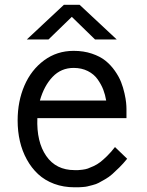

<svg xmlns="http://www.w3.org/2000/svg" viewBox="-20 -776 617 808"><path d="M54.2 -269Q54.2 -349.6 82.8 -415.8Q111.3 -481.9 165.5 -522Q219.7 -562 290 -562Q332 -562 366.7 -550.3Q401.4 -538.6 423.8 -520.5Q446.3 -502.4 463.4 -478Q480.5 -453.6 489.5 -430.7Q498.5 -407.7 503.9 -383.3Q509.3 -358.9 510.7 -344Q512.2 -329.1 512.2 -317.9V-278.8H137.2Q133.3 -179.2 174.6 -119.6Q215.8 -60.1 293.9 -60.1Q304.7 -60.1 308.8 -60.1Q313 -60.1 326.7 -61.8Q340.3 -63.5 349.4 -66.7Q358.4 -69.8 373.8 -76.9Q389.2 -84 402.1 -94Q415 -104 431.6 -120.4Q448.2 -136.7 463.9 -157.2L515.1 -107.9Q499 -87.9 482.2 -71.3Q465.3 -54.7 451.9 -42.7Q438.5 -30.8 422.1 -21.5Q405.8 -12.2 395.5 -6.6Q385.3 -1 369.6 2.9Q354 6.8 347.4 8.5Q340.8 10.3 326.4 11.2Q312 12.2 309.3 12.2Q306.6 12.2 293.9 12.2Q247.1 12.2 207.8 -2.4Q168.5 -17.1 140.4 -43.2Q112.3 -69.3 92.8 -105Q73.2 -140.6 63.7 -181.9Q54.2 -223.1 54.2 -269ZM290 -490.2Q237.3 -490.2 201.4 -452.6Q165.5 -415 147.9 -353H426.8Q422.9 -377 414.6 -398.7Q406.2 -420.4 390.9 -442.1Q375.5 -463.9 349.4 -477.1Q323.2 -490.2 290 -490.2ZM249 -755.9H314.9L471.2 -609.9H379.9L282.2 -705.1L184.1 -609.9H92.8Z"/></svg>

Font: Junction Regular
Style: Regular
Weight: 500
Designer: Caroline Hadilaksono
Foundry: Caroline Hadilaksono
Version: Version 1.056